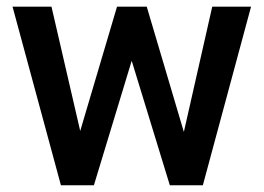

<svg xmlns="http://www.w3.org/2000/svg" viewBox="-20 -548 782 568"><path d="M132.3 -528.3 217.3 -160.6 326.2 -528.3H414.1L523.9 -157.7L607.9 -528.3H722.7L580.1 0H482.4L369.6 -368.2L257.8 0H160.2L17.1 -528.3Z"/></svg>

Font: Vazirmatn FD Medium
Style: Regular
Weight: 500
Designer: Saber Rastikerdar
Foundry: Saber Rastikerdar
Version: Version 33.003